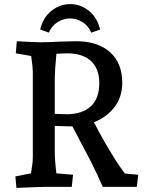

<svg xmlns="http://www.w3.org/2000/svg" viewBox="-20 -911 740 936"><path d="M55 -51 131 -66Q140 -116 140 -144V-561Q140 -582 132 -638L57 -651L62 -710Q152 -705 178 -705Q220 -705 265 -708Q325 -710 352 -710Q456 -710 516 -657Q576 -604 576 -507Q576 -439 538.5 -389.5Q501 -340 438 -315Q485 -223 543 -131Q557 -108 589 -65L654 -59L647 0H481Q454 -62 427 -116L333 -295H324Q299 -295 247 -297V-174Q247 -128 255 -66L336 -59L330 0H199Q178 0 60 5ZM304 -354Q380 -354 422 -392Q464 -430 464 -505Q464 -576 423.5 -613.5Q383 -651 308 -651L255 -649Q247 -564 247 -531V-356Q285 -354 304 -354ZM322 -821Q289 -821 260.5 -803Q232 -785 218 -752L176 -767Q190 -826 231 -858.5Q272 -891 322 -891Q372 -891 413 -858.5Q454 -826 468 -767L425 -752Q411 -785 382.5 -803Q354 -821 322 -821Z"/></svg>

Font: Andada Pro SemiBold
Style: Regular
Weight: 600
Designer: Carolina Giovagnoli
Foundry: Huerta Tipografica
Version: Version 3.005